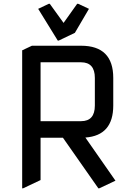

<svg xmlns="http://www.w3.org/2000/svg" viewBox="-20 -980 706 1019"><path d="M195.3 -649.4V-336.9H410.2Q483.4 -336.9 483.4 -419.9V-566.4Q483.4 -649.4 410.2 -649.4ZM97.7 19.5V-712.9L149.4 -737.3H410.2Q581.1 -737.3 581.1 -566.4V-419.9Q581.1 -260.7 433.1 -250L592.8 -21L506.8 19.5H502L314 -249H195.3V-24.4L102.5 19.5ZM286.6 -764.6 182.6 -933.1 239.3 -960H244.1L317.4 -858.4L389.6 -960H394.5L452.1 -933.1L377.4 -805.7L291.5 -764.6Z"/></svg>

Font: Nova Square
Style: Book
Weight: 400
Version: Version 2.000